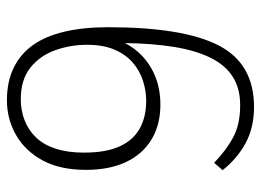

<svg xmlns="http://www.w3.org/2000/svg" viewBox="-122 -636 771 568"><g transform="rotate(-90 264.0 -351.5)"><path d="M232 14Q171 14 125 -11Q79 -36 45 -79L67 -104Q103 -69 141.5 -48Q180 -27 237 -27Q287 -27 321.5 -49Q356 -71 377.5 -114.5Q399 -158 409.5 -221.5Q420 -285 421 -368Q396 -319 348.5 -291Q301 -263 239 -263Q179 -263 135.5 -289.5Q92 -316 69 -365Q46 -414 46 -483Q46 -560 74 -611.5Q102 -663 149 -690Q196 -717 252 -717Q307 -717 348 -697Q389 -677 415.5 -639.5Q442 -602 455 -546Q468 -490 468 -418Q468 -195 414 -90.5Q360 14 232 14ZM250 -305Q280 -305 309.5 -314.5Q339 -324 363 -344.5Q387 -365 401.5 -398.5Q416 -432 416 -480Q416 -529 400 -574Q384 -619 348.5 -647.5Q313 -676 255 -676Q221 -676 192 -664.5Q163 -653 141.5 -630.5Q120 -608 108.5 -572.5Q97 -537 97 -489Q97 -424 115.5 -383.5Q134 -343 168.5 -324Q203 -305 250 -305Z"/></g></svg>

Font: Literata 18pt ExtraLight
Style: Regular
Weight: 250
Designer: Latin by Veronika Burian and Jose Scaglione. Greek by Irene Vlachou. Cyrillic by Vera Evstafieva.
Foundry: TypeTogether
Version: Version 3.103;gftools[0.9.29]